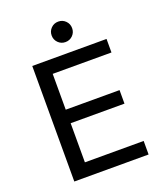

<svg xmlns="http://www.w3.org/2000/svg" viewBox="-159 -990 928 1093"><g transform="rotate(-20 305.0 -443.5)"><path d="M100 0V-700H550V-618H194V-401H520V-319H194V-82H550V0ZM325 -763Q299 -763 281 -781Q263 -799 263 -825Q263 -851 281 -869Q299 -887 325 -887Q351 -887 369 -869Q387 -851 387 -825Q387 -799 369 -781Q351 -763 325 -763Z"/></g></svg>

Font: Golos Text
Style: Regular
Weight: 400
Designer: A.Korolkova, Vitaly Kuzmin
Foundry: ParaType Ltd
Version: Version 2.004